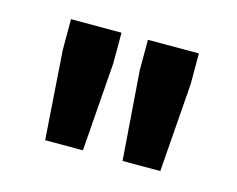

<svg xmlns="http://www.w3.org/2000/svg" viewBox="-51 -758 486 393"><g transform="rotate(15 192.5 -561.5)"><path d="M234 -435 220 -623V-688H328V-623L314 -435ZM70 -435 57 -623V-688H164V-623L150 -435Z"/></g></svg>

Font: Saira SemiCondensed SemiBold
Style: Regular
Weight: 600
Width: 4
Designer: Hector Gatti with collaboration of the Omnibus-Type team
Foundry: Omnibus-Type
Version: Version 1.101